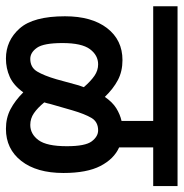

<svg xmlns="http://www.w3.org/2000/svg" viewBox="-6 -656 604 631"><g transform="rotate(90 295.5 -340.0)"><path d="M0 -542V-622H591V-542H464V-430Q502 -413 525 -368.5Q548 -324 548 -247Q548 -159 508.5 -108.5Q469 -58 403 -58Q367 -58 338.5 -73Q310 -88 283 -115Q260 -83 232 -70.5Q204 -58 172 -58Q113 -58 73 -103Q33 -148 33 -252Q33 -340 72 -390.5Q111 -441 177 -441Q214 -441 242.5 -426Q271 -411 298 -383Q315 -408 335 -420.5Q355 -433 377 -438V-542ZM321 -203Q319 -193 316 -184Q334 -162 351.5 -150Q369 -138 390 -138Q420 -138 440 -165Q460 -192 460 -258Q460 -319 444 -340Q428 -361 408 -361Q380 -361 367 -339Q354 -317 342 -276ZM121 -244Q121 -182 136.5 -160Q152 -138 173 -138Q201 -138 214.5 -160.5Q228 -183 240 -224L260 -297Q263 -306 266 -314Q246 -337 228.5 -349Q211 -361 191 -361Q161 -361 141 -334Q121 -307 121 -244Z"/></g></svg>

Font: Noto Sans ExtraCondensed Medium
Style: Regular
Weight: 500
Width: 2
Designer: Monotype Design Team
Foundry: Monotype Imaging Inc.
Version: Version 2.013; ttfautohint (v1.8.4.7-5d5b)